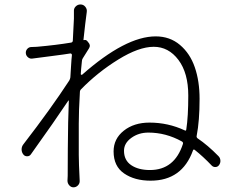

<svg xmlns="http://www.w3.org/2000/svg" viewBox="-20 -799 1040 846"><path d="M640.6 -49.8Q749 -49.8 786.1 -165Q788.1 -171.9 781.2 -175.8Q710.9 -214.8 633.8 -214.8Q590.8 -214.8 558.6 -191.4Q526.4 -168 526.4 -134.8Q526.4 -92.8 558.1 -71.3Q589.8 -49.8 640.6 -49.8ZM349.6 -622.1Q358.4 -625 364.3 -618.2L369.1 -612.3Q380.9 -599.6 372.1 -585.9Q349.6 -549.8 344.7 -542Q340.8 -536.1 340.8 -528.3Q336.9 -492.2 335.9 -472.7Q335.9 -470.7 337.9 -469.7Q339.8 -468.8 341.8 -469.7Q533.2 -638.7 666 -638.7Q728.5 -638.7 772.9 -601.1Q817.4 -563.5 838.4 -502.4Q859.4 -441.4 859.4 -363.3Q859.4 -266.6 846.7 -201.2Q844.7 -194.3 850.6 -189.5Q895.5 -159.2 942.4 -111.3Q951.2 -102.5 951.2 -89.8Q951.2 -80.1 945.3 -71.8Q939.5 -63.5 929.7 -63Q919.9 -62.5 913.1 -69.3Q875 -109.4 837.9 -138.7Q832 -142.6 830.1 -135.7Q782.2 -2.9 643.6 -2.9Q573.2 -2.9 526.9 -34.7Q480.5 -66.4 480.5 -131.8Q480.5 -187.5 525.4 -223.1Q570.3 -258.8 638.7 -258.8Q720.7 -258.8 793.9 -224.6Q799.8 -220.7 800.8 -228.5Q809.6 -285.2 809.6 -377.9Q809.6 -477.5 766.1 -535.2Q722.7 -592.8 657.2 -592.8Q591.8 -592.8 501 -536.6Q410.2 -480.5 336.9 -405.3Q332 -400.4 332 -392.6Q327.1 -309.6 327.1 -253.9Q327.1 -237.3 327.1 -203.1Q327.1 -183.6 327.1 -169.9Q327.1 -161.1 327.1 -155.3Q327.1 -141.6 327.1 -116.7Q327.1 -91.8 328.1 -70.8Q329.1 -49.8 330.1 -25.4L331.1 -2.9Q332 8.8 323.7 17.6Q315.4 26.4 303.7 26.4Q293 26.4 285.2 17.6Q277.3 8.8 277.3 -2.9Q278.3 -13.7 278.3 -24.4Q278.3 -73.2 278.8 -142.1Q279.3 -210.9 280.3 -258.8Q280.3 -276.4 283.2 -353.5Q284.2 -355.5 282.7 -356Q281.2 -356.4 280.3 -354.5Q221.7 -266.6 116.2 -119.1Q110.4 -110.4 99.6 -110.4Q88.9 -110.4 83 -118.2Q75.2 -127.9 75.2 -140.6Q75.2 -153.3 83 -163.1Q205.1 -321.3 285.2 -444.3Q289.1 -451.2 290 -458Q291 -473.6 293 -506.8Q294.9 -540 296.9 -556.6Q296.9 -559.6 294.9 -561.5Q293 -563.5 290 -563.5Q267.6 -559.6 206.1 -551.8Q144.5 -543.9 123 -541Q112.3 -539.1 103.5 -546.4Q94.7 -553.7 93.8 -564.5Q92.8 -575.2 100.1 -583.5Q107.4 -591.8 118.2 -591.8Q127 -591.8 142.6 -592.8Q229.5 -600.6 293 -611.3Q299.8 -612.3 300.8 -619.1Q305.7 -715.8 305.7 -716.8Q305.7 -738.3 305.7 -749Q304.7 -761.7 313.5 -770.5Q322.3 -779.3 334 -779.3Q334 -779.3 335 -779.3Q347.7 -779.3 356 -769Q364.3 -758.8 362.3 -746.1Q356.4 -704.1 347.7 -623Q347.7 -623 348.1 -622.6Q348.6 -622.1 349.6 -622.1Z"/></svg>

Font: Gen Jyuu Gothic Light
Style: Regular
Weight: 200
Designer: [Source Han Sans]
Ryoko NISHIZUKA  (kana & ideographs); Paul D. Hunt (Latin, Greek & Cyrillic); Wenlong ZHANG  (bopomofo
Version: Version 1.002.20150607